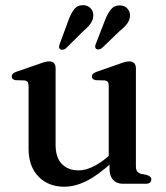

<svg xmlns="http://www.w3.org/2000/svg" viewBox="-20 -714 646 746"><path d="M405.5 -57.5V-90.5L402.5 -93V-379.5Q402.5 -390.5 399 -395.5Q395.5 -400.5 386.5 -401.5L352.5 -402.5Q344 -404 340.5 -407.5Q337 -411 337 -417Q337 -423 341.2 -427.2Q345.5 -431.5 356.5 -435.5L440 -464.5Q455.5 -470.5 465.2 -473Q475 -475.5 482.5 -475.5Q495 -475.5 501.5 -468.5Q508 -461.5 508 -449.5V-68.5Q508 -55 513 -48.2Q518 -41.5 527.5 -38.5L550.5 -34Q559.5 -31 563.8 -27Q568 -23 568 -16.5Q568 -9 562.5 -4.5Q557 0 545 0H456.5Q433.5 0 419.5 -15.2Q405.5 -30.5 405.5 -57.5ZM91 -136V-379.5Q91 -390.5 87.2 -395.5Q83.5 -400.5 75 -401.5L41 -402.5Q32.5 -404 29 -407.5Q25.5 -411 25.5 -417Q25.5 -423 29.5 -427.2Q33.5 -431.5 44.5 -435.5L128.5 -464.5Q144.5 -470.5 154 -473Q163.5 -475.5 170.5 -475.5Q183.5 -475.5 189.8 -468.5Q196 -461.5 196 -449.5V-152Q196 -101.5 220.5 -76.8Q245 -52 285 -52Q310 -52 338.5 -65Q367 -78 399.5 -105.5L421 -124L440.5 -104.5L418.5 -85.5Q359.5 -32 315 -10.2Q270.5 11.5 230 11.5Q167.5 11.5 129.2 -28.2Q91 -68 91 -136ZM245.5 -634Q255.5 -661.5 268 -677.8Q280.5 -694 303 -694Q321 -693.5 332 -681.8Q343 -670 342.5 -654Q342 -637 332.5 -623.2Q323 -609.5 305.5 -595L235.5 -525.5Q230 -522 224.2 -520.8Q218.5 -519.5 214 -523Q209.5 -526 209.5 -531.2Q209.5 -536.5 212 -543ZM388 -635.5Q398.5 -662.5 411.8 -678.2Q425 -694 446.5 -693Q465 -692.5 475.5 -680.2Q486 -668 485 -652.5Q484 -635.5 474 -622Q464 -608.5 446 -594.5L375.5 -526.5Q370 -523 364 -522Q358 -521 353.5 -524Q349.5 -528 349.8 -533Q350 -538 352.5 -544Z"/></svg>

Font: Fraunces 16pt
Style: Regular
Weight: 400
Version: Version 1.000;[b76b70a41]